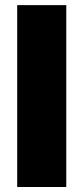

<svg xmlns="http://www.w3.org/2000/svg" viewBox="-20 -748 334 768"><path d="M245.1 -727.5V0H48.8V-727.5Z"/></svg>

Font: Inter 16pt Black
Style: Regular
Weight: 900
Version: Version 4.001;git-66647c0bb